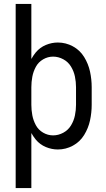

<svg xmlns="http://www.w3.org/2000/svg" viewBox="-20 -755 540 980"><path d="M275 8Q244 8 214 -4.5Q184 -17 163 -42Q150 -58 140 -76V0H60V-735H140V-454Q150 -472 163 -488Q184 -513 214 -525.5Q244 -538 275 -538Q316 -538 352 -518.5Q388 -499 409.5 -464Q431 -429 439.5 -389.5Q448 -350 448 -310V-220Q448 -180 439.5 -140.5Q431 -101 409.5 -66Q388 -31 352 -11.5Q316 8 275 8ZM251 -64Q278 -64 303 -77.5Q328 -91 342.5 -115Q357 -139 362.5 -166Q368 -193 368 -220V-310Q368 -337 362.5 -364Q357 -391 342.5 -415Q328 -439 303 -452.5Q278 -466 251 -466Q224 -466 200 -452Q176 -438 163 -414Q150 -390 145 -363.5Q140 -337 140 -310V-220Q140 -193 145 -166.5Q150 -140 163 -116Q176 -92 200 -78Q224 -64 251 -64ZM110 -311V-315ZM60 205V-530H140V205Z"/></svg>

Font: Iosevka SS01
Style: Regular
Weight: 400
Monospace: yes
Designer: Belleve Invis
Foundry: Belleve Invis
Version: 2.3.3; ttfautohint (v1.8.3)